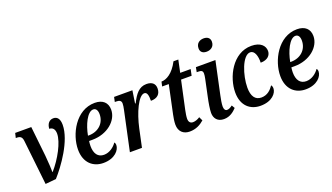

<svg xmlns="http://www.w3.org/2000/svg" viewBox="-69 -1274 3104 1793"><g transform="rotate(-20 1483.5 -377.0)"><path d="M95 -436 144 9 250 -1C333 -93 483 -298 483 -456C483 -517 458 -543 421 -543C382 -543 355 -514 352 -463C384 -463 406 -442 406 -396C406 -312 329 -169 244 -73H242C242 -106 238 -173 232 -240L200 -536H40L29 -489H38C71 -489 91 -478 95 -436Z M720 10C836 10 889 -59 889 -107C889 -119 885 -131 879 -135C854 -98 807 -60 751 -60C691 -60 659 -104 659 -180C659 -196 661 -215 663 -229H696C845 -229 957 -326 957 -434C957 -504 912 -546 833 -546C644 -546 538 -338 538 -188C538 -55 620 10 720 10ZM679 -279H670C688 -379 740 -493 799 -493C825 -493 841 -471 841 -431C841 -340 771 -279 679 -279Z M1068 -388 985 0H1105L1143 -178C1175 -327 1242 -472 1299 -472C1327 -472 1335 -438 1334 -384C1398 -384 1432 -416 1432 -473C1432 -518 1404 -546 1347 -546C1272 -546 1232 -490 1192 -411H1186L1205 -536H1023L1013 -489H1028C1054 -489 1077 -482 1077 -452C1077 -436 1074 -414 1068 -388Z M1578 10C1640 10 1685 -15 1723 -48L1705 -86C1686 -73 1660 -62 1636 -62C1610 -62 1594 -78 1594 -111C1594 -132 1599 -162 1606 -196L1666 -474H1771L1784 -536H1680L1706 -659H1658C1605 -556 1538 -519 1488 -519L1478 -474H1544L1484 -191C1478 -164 1472 -125 1472 -97C1472 -28 1515 10 1578 10Z M1981 -637C2019 -637 2058 -658 2058 -709C2058 -748 2029 -764 1995 -764C1954 -764 1919 -741 1919 -691C1919 -653 1946 -637 1981 -637ZM1918 10C1979 10 2018 -25 2046 -54L2028 -85C2008 -70 1992 -61 1974 -61C1956 -61 1945 -77 1945 -105C1945 -132 1953 -177 1961 -213L2030 -536H1836L1827 -489H1841C1872 -489 1887 -482 1887 -454C1887 -442 1885 -424 1880 -402L1846 -241C1833 -182 1823 -120 1823 -85C1823 -30 1856 10 1918 10Z M2282 10C2397 10 2449 -56 2449 -103C2449 -118 2444 -130 2438 -136C2413 -99 2376 -60 2315 -60C2254 -60 2222 -106 2222 -191C2222 -313 2282 -493 2359 -493C2402 -493 2421 -436 2419 -368C2490 -368 2521 -407 2521 -448C2521 -500 2480 -546 2389 -546C2202 -546 2100 -338 2100 -188C2100 -55 2180 10 2282 10Z M2730 10C2846 10 2899 -59 2899 -107C2899 -119 2895 -131 2889 -135C2864 -98 2817 -60 2761 -60C2701 -60 2669 -104 2669 -180C2669 -196 2671 -215 2673 -229H2706C2855 -229 2967 -326 2967 -434C2967 -504 2922 -546 2843 -546C2654 -546 2548 -338 2548 -188C2548 -55 2630 10 2730 10ZM2689 -279H2680C2698 -379 2750 -493 2809 -493C2835 -493 2851 -471 2851 -431C2851 -340 2781 -279 2689 -279Z"/></g></svg>

Font: Noto Serif Condensed SemiBold
Style: Italic
Weight: 600
Width: 3
Italic angle: -12°
Designer: Monotype Design Team
Foundry: Monotype Imaging Inc.
Version: Version 2.014